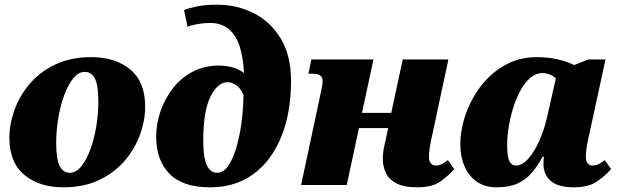

<svg xmlns="http://www.w3.org/2000/svg" viewBox="-20 -790 2641 820"><path d="M250 10Q148 10 84 -43Q20 -96 20 -202Q20 -259 41.5 -319.5Q63 -380 106 -431Q149 -482 215 -514Q281 -546 370 -546Q472 -546 536 -493.5Q600 -441 600 -334Q600 -277 578.5 -216.5Q557 -156 514 -105Q471 -54 405 -22Q339 10 250 10ZM278 -52Q305 -52 327.5 -80Q350 -108 366.5 -153.5Q383 -199 391.5 -252.5Q400 -306 400 -357Q400 -426 385.5 -454.5Q371 -483 342 -483Q315 -483 292.5 -455Q270 -427 253.5 -381.5Q237 -336 228.5 -283Q220 -230 220 -179Q220 -110 235 -81Q250 -52 278 -52Z M877 10Q760 10 703.5 -48Q647 -106 647 -205Q647 -262 666 -316.5Q685 -371 720 -415Q755 -459 804.5 -484.5Q854 -510 915 -510Q942 -510 970.5 -503Q999 -496 1022 -478Q1019 -541 1004.5 -589Q990 -637 958.5 -664.5Q927 -692 876 -692Q851 -692 823 -687Q795 -682 781 -676L766 -747Q784 -755 820.5 -762.5Q857 -770 906 -770Q992 -770 1064 -733.5Q1136 -697 1179.5 -624.5Q1223 -552 1223 -445Q1223 -309 1181.5 -206.5Q1140 -104 1063 -47Q986 10 877 10ZM908 -52Q933 -52 953 -79.5Q973 -107 987.5 -153.5Q1002 -200 1010.5 -259.5Q1019 -319 1020 -384Q1008 -413 989 -426Q970 -439 952 -439Q910 -439 879 -377.5Q848 -316 848 -188Q848 -118 863 -85Q878 -52 908 -52Z M1763 10Q1704 10 1672 -7.5Q1640 -25 1627.5 -52.5Q1615 -80 1615 -110Q1615 -138 1621 -165L1638 -243H1513L1461 0H1266L1347 -380Q1352 -403 1355 -418.5Q1358 -434 1358 -444Q1358 -475 1317 -475H1297L1310 -536H1575L1526 -308H1651L1700 -536H1895L1827 -218Q1820 -188 1816 -164.5Q1812 -141 1812 -120Q1812 -102 1820 -92.5Q1828 -83 1840 -83Q1855 -83 1866.5 -89Q1878 -95 1893 -106L1920 -68Q1895 -39 1860 -14.5Q1825 10 1763 10Z M2101 10Q2051 10 2016.5 -14Q1982 -38 1964 -79.5Q1946 -121 1946 -173Q1946 -220 1959.5 -271.5Q1973 -323 2000 -371.5Q2027 -420 2066.5 -459.5Q2106 -499 2158 -522.5Q2210 -546 2274 -546Q2323 -546 2365.5 -535.5Q2408 -525 2432 -512L2492 -536H2566L2497 -218Q2490 -188 2486 -164Q2482 -140 2482 -120Q2482 -102 2490 -92.5Q2498 -83 2510 -83Q2525 -83 2536.5 -89Q2548 -95 2563 -106L2590 -68Q2565 -39 2529 -14.5Q2493 10 2431 10Q2364 10 2332.5 -17Q2301 -44 2301 -90Q2301 -101 2301.5 -108Q2302 -115 2303 -120H2297Q2276 -81 2250.5 -51.5Q2225 -22 2189.5 -6Q2154 10 2101 10ZM2184 -83Q2210 -83 2236 -112Q2262 -141 2283 -188Q2304 -235 2316 -288L2354 -455Q2342 -467 2326.5 -472.5Q2311 -478 2299 -478Q2268 -478 2243.5 -456.5Q2219 -435 2201 -400.5Q2183 -366 2170.5 -325Q2158 -284 2152 -244Q2146 -204 2146 -173Q2146 -120 2155.5 -101.5Q2165 -83 2184 -83Z"/></svg>

Font: Noto Serif Black
Style: Italic
Weight: 900
Italic angle: -12°
Designer: Monotype Design Team
Foundry: Monotype Imaging Inc.
Version: Version 2.013